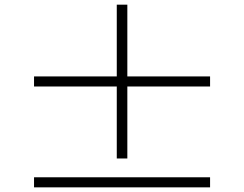

<svg xmlns="http://www.w3.org/2000/svg" viewBox="-20 -808 1040 818"><path d="M125 -9.8V-52.7H875V-9.8ZM125 -439.5V-482.4H477.5V-788.1H522.5V-482.4H875V-439.5H522.5V-132.8H477.5V-439.5Z"/></svg>

Font: GenEi Koburi Mincho v6
Style: Regular
Weight: 400
Designer: o_tamon (Modified)
Foundry: o_tamon / Adobe Systems Incorporated
Version: Version 6.1